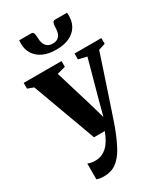

<svg xmlns="http://www.w3.org/2000/svg" viewBox="-254 -889 1077 1244"><g transform="rotate(-30 284.5 -267.0)"><path d="M143 252Q125.5 252 111.5 249.5Q97.5 247 89 243V125.5Q97 129.5 111.8 132.8Q126.5 136 142 136Q169 136 191 127.2Q213 118.5 231.5 101.5Q250 84.5 265 59Q280 33.5 292.5 0H212L38.5 -473.5L-6.5 -490V-533H276.5V-490L214 -473.5L299.5 -191.5L330.5 -83L358 -188L436.5 -474L374 -489.5V-533H574.5V-490L524 -474Q504.5 -414 482.8 -348.8Q461 -283.5 440.5 -222Q420 -160.5 403 -109.8Q386 -59 374.8 -26Q363.5 7 361 13Q332 90.5 302.5 143.8Q273 197 235 224.5Q197 252 143 252ZM196.5 -786.5Q211 -786.5 214.8 -771.5Q218.5 -756.5 218.5 -738Q218.5 -716.5 225.2 -698.5Q232 -680.5 246.8 -669.8Q261.5 -659 285.5 -659Q309.5 -659 324 -669.8Q338.5 -680.5 344.8 -698.5Q351 -716.5 351 -738Q351 -756.5 355.2 -771.5Q359.5 -786.5 373.5 -786.5H463.5Q464.5 -781.5 464.8 -774.2Q465 -767 465 -762Q465 -719 444.8 -685.2Q424.5 -651.5 384.5 -632.5Q344.5 -613.5 285 -613.5Q227.5 -613.5 187.2 -632.5Q147 -651.5 126 -685.2Q105 -719 105 -762Q105 -768 105.5 -774.2Q106 -780.5 106.5 -786.5Z"/></g></svg>

Font: Merriweather 72pt ExtraBold
Style: Regular
Weight: 800
Version: Version 2.100